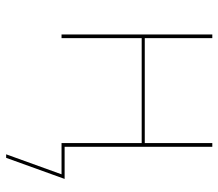

<svg xmlns="http://www.w3.org/2000/svg" viewBox="-63 -467 710 624"><g transform="rotate(90 292.0 -155.0)"><path d="M457 -490V-10H561.5L493 180H481.5L546.5 0H445V-260.5H104V0H92V-490H104V-270.5H445V-490Z"/></g></svg>

Font: Lato Hairline
Style: Regular
Weight: 100
Designer: Lukasz Dziedzic
Foundry: tyPoland Lukasz Dziedzic
Version: Version 2.007; 2014-02-27